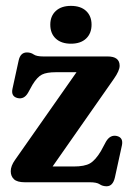

<svg xmlns="http://www.w3.org/2000/svg" viewBox="-20 -636 456 670"><path d="M377.5 -361 163.5 -55H236.5Q275.5 -55 294.2 -66Q313 -77 332 -108.5L350 -142Q364.5 -166.5 387.5 -161.5Q411 -156 405.5 -129L381 -17Q374 14 352 14Q338 14 327.8 7Q317.5 0 293 0H66.5Q40 0 28.8 -10.5Q17.5 -21 17.5 -38.5Q17.5 -57 32.5 -78L247 -384H175Q143 -384 126.5 -375.8Q110 -367.5 93.5 -340.5L78 -312.5Q64 -288 40.5 -294Q18 -300 23.5 -326L45 -424.5Q51 -453 74 -453Q87.5 -453 97.5 -446Q107.5 -439 131 -439H355.5Q397.5 -439 397.5 -406.5Q397.5 -389.5 377.5 -361ZM227.5 -483.5Q194 -483.5 174.8 -501.2Q155.5 -519 155.5 -550Q155.5 -580 174.8 -597.8Q194 -615.5 227.5 -615.5Q261.5 -615.5 280.5 -597.8Q299.5 -580 299.5 -550Q299.5 -519.5 280.5 -501.5Q261.5 -483.5 227.5 -483.5Z"/></svg>

Font: Fraunces 144pt S100 SemiBold
Style: Regular
Weight: 600
Version: Version 1.000; ttfautohint (v1.8.3)